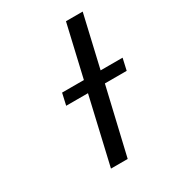

<svg xmlns="http://www.w3.org/2000/svg" viewBox="-169 -788 801 885"><g transform="rotate(-30 231.0 -346.0)"><path d="M126 -354 140 -416H256L320 -692H409L345 -416H462L448 -354H332L249 0H160L242 -354Z"/></g></svg>

Font: Coval
Style: Book Italic
Weight: 350
Foundry: Context Ltd
Version: Version 001.000